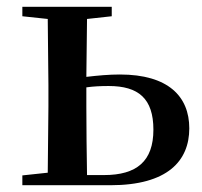

<svg xmlns="http://www.w3.org/2000/svg" viewBox="-20 -547 596 567"><path d="M46 0H306C475 0 539 -72 539 -168C539 -262 477 -327 334 -327C302 -327 269 -324 235 -320L237 -491L310 -499V-527H46V-499L121 -491L123 -296V-232L121 -37L46 -29ZM235 -289C256 -292 278 -293 301 -293C389 -293 433 -256 433 -164C433 -71 384 -30 287 -30H237C236 -87 235 -175 235 -232Z"/></svg>

Font: Noto Serif CJK HK SemiBold
Style: Regular
Weight: 600
Designer: Ryoko NISHIZUKA 西塚涼子 (kana & ideographs); Frank Grießhammer (Latin, Greek & Cyrillic); Wenlong ZHANG 张文龙 (bopomofo); San
Foundry: Adobe
Version: Version 2.001;hotconv 1.1.0;makeotfexe 2.6.0